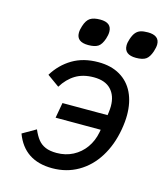

<svg xmlns="http://www.w3.org/2000/svg" viewBox="-114 -847 828 948"><g transform="rotate(15 300.0 -373.0)"><path d="M50.5 -114.5 119 -154Q132 -123.5 147 -104.8Q162 -86 184.8 -76.2Q207.5 -66.5 242 -66.5Q288 -66.5 325.5 -86Q363 -105.5 387.8 -140.2Q412.5 -175 421 -219.5L423.5 -233.5H193L207 -312H437.5L439.5 -325.5Q442 -344.5 442 -358.5Q442 -412.5 412.2 -443.8Q382.5 -475 324.5 -475Q270 -475 231.5 -451.8Q193 -428.5 166 -384.5L104 -429Q139 -486.5 194.8 -519.8Q250.5 -553 327 -553Q392 -553 437.8 -526.2Q483.5 -499.5 507 -450.8Q530.5 -402 530.5 -336.5Q530.5 -303 523.5 -262.5Q509 -180 470.2 -118Q431.5 -56 372.5 -22Q313.5 12 240.5 12Q97.5 12 50.5 -114.5ZM195.5 -668Q195.5 -684 202 -703.5Q212 -735.5 230 -747Q248 -758.5 281 -758.5Q339.5 -758.5 339.5 -711.5Q339.5 -695 333 -675.5Q322.5 -644 305.8 -632.8Q289 -621.5 255.5 -621.5Q195.5 -621.5 195.5 -668ZM439 -669Q439 -684 445.5 -703Q453 -725.5 463 -737.2Q473 -749 487.5 -753.8Q502 -758.5 525 -758.5Q553.5 -758.5 568.8 -747Q584 -735.5 584 -712Q584 -698 577 -676Q566.5 -644.5 549.8 -633Q533 -621.5 499 -621.5Q469.5 -621.5 454.2 -633.5Q439 -645.5 439 -669Z"/></g></svg>

Font: JuliaMono Medium
Style: Italic
Weight: 500
Italic angle: -9°
Monospace: yes
Designer: cormullion
Foundry: corm
Version: Version 0.054; ttfautohint (v1.8.4)